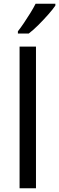

<svg xmlns="http://www.w3.org/2000/svg" viewBox="-20 -1010 317 1030"><path d="M173 0H85V-760H173ZM277 -980Q265 -962 240 -933.5Q215 -905 186.5 -876.5Q158 -848 134 -830H76V-842Q91 -861 108.5 -887Q126 -913 143 -940.5Q160 -968 171 -990H277Z"/></svg>

Font: Noto Sans Deseret
Style: Regular
Weight: 400
Designer: Monotype Design Team
Foundry: Monotype Imaging Inc.
Version: Version 2.001; ttfautohint (v1.8.4.7-5d5b)